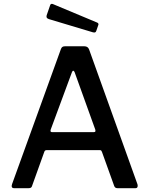

<svg xmlns="http://www.w3.org/2000/svg" viewBox="-20 -984 781 1004"><path d="M41 -12 43 -21 298 -726Q301 -735 306 -738.5Q311 -742 320 -742H421Q440 -742 446 -725L699 -20Q700 -18 700 -13Q700 0 689 0H594Q581 0 577 -12L513 -190Q511 -195 509 -197Q507 -199 501 -199H224Q215 -199 212 -191L147 -10Q144 0 130 0H53Q41 0 41 -12ZM470 -293Q477 -293 478.5 -296.5Q480 -300 478 -307L370 -607Q367 -614 363 -614Q359 -614 356 -606L245 -306L244 -300Q244 -293 253 -293ZM256 -963 488 -866Q493 -864 494.5 -860Q496 -856 493 -850L484 -824Q482 -817 478 -815Q474 -813 466 -815L236 -884Q227 -887 224.5 -891.5Q222 -896 224 -904L242 -956Q243 -961 247 -963Q251 -965 256 -963Z"/></svg>

Font: n
Style: Regular
Weight: 500
Designer: Pablo Impallari, Rodrigo Fuenzalida
Foundry: Impallari Type
Version: Version 1.002; ttfautohint (v1.5)